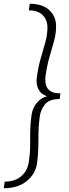

<svg xmlns="http://www.w3.org/2000/svg" viewBox="-37 -750 368 1020"><path d="M-17 250Q58 250 105 212Q152 174 160 116Q166 71 166.5 32Q167 -7 167.5 -46.5Q168 -86 174 -130Q179 -167 202 -195.5Q225 -224 280 -224L284 -254Q248 -254 229.5 -267Q211 -280 206.5 -301.5Q202 -323 205 -347Q213 -404 226.5 -449Q240 -494 250.5 -533.5Q261 -573 261 -611Q261 -662 225 -696Q189 -730 121 -730L116 -695Q164 -695 189.5 -670Q215 -645 215 -604Q215 -567 204.5 -528Q194 -489 180.5 -444Q167 -399 159 -342Q152 -294 175 -264Q198 -234 252 -235L249 -243Q198 -243 167 -212.5Q136 -182 130 -135Q124 -91 123.5 -51.5Q123 -12 123 27Q123 66 116 111Q109 158 75.5 186.5Q42 215 -12 215Z"/></svg>

Font: Brygada 1918
Style: Italic
Weight: 400
Italic angle: -8°
Designer: Mateusz Machalski | Borys Kosmynka | Przemek Hoffer
Foundry: NIEPODLEGLA 2018
Version: Version 3.006